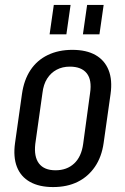

<svg xmlns="http://www.w3.org/2000/svg" viewBox="-20 -750 508 778"><path d="M195 8Q139 8 101.5 -13Q64 -34 48.5 -74Q33 -114 41 -171L69 -369Q77 -426 103.5 -466Q130 -506 173.5 -527Q217 -548 273 -548Q330 -548 367 -527Q404 -506 420 -466Q436 -426 428 -369L400 -171Q392 -114 364.5 -74Q337 -34 294.5 -13Q252 8 195 8ZM205 -60Q251 -60 280.5 -87.5Q310 -115 317 -167L345 -373Q353 -426 331.5 -453Q310 -480 263 -480Q233 -480 209.5 -467.5Q186 -455 171 -431.5Q156 -408 152 -373L123 -167Q117 -115 138 -87.5Q159 -60 205 -60ZM266 -730 249 -611H181L198 -730ZM400 -730 383 -611H316L333 -730Z"/></svg>

Font: Pathway Extreme Condensed
Style: Italic
Weight: 400
Width: 3
Italic angle: -8°
Version: Version 1.001;gftools[0.9.26]